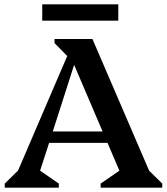

<svg xmlns="http://www.w3.org/2000/svg" viewBox="-20 -871 775 891"><path d="M2 0V-19L64 -80L292 -611L233 -671V-690H409L672 -79L733 -19V0H447V-19L534 -79L479 -208H208L166 -79L253 -19V0ZM225 -261H456L324 -570ZM176 -775V-851H529V-775Z"/></svg>

Font: Platypi Medium
Style: Regular
Weight: 500
Designer: David Sargent
Foundry: Bolt Cutter Type
Version: Version 1.200; ttfautohint (v1.8.4.7-5d5b)